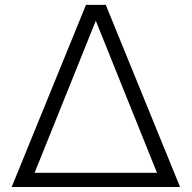

<svg xmlns="http://www.w3.org/2000/svg" viewBox="-20 -752 771 772"><path d="M704.1 0H26.9L325.7 -732.4H405.3ZM119.1 -57.1H611.3L365.2 -668.5Z"/></svg>

Font: Kumbh Sans Light
Style: Regular
Weight: 300
Version: Version 1.004